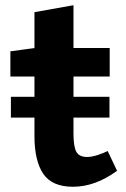

<svg xmlns="http://www.w3.org/2000/svg" viewBox="-20 -710 486 740"><path d="M261.2 9.8Q180.2 9.8 146.5 -40.5Q112.8 -90.8 112.8 -185.1V-256.8H22V-336.9H112.8V-415H20V-512.2L112.8 -524.9V-663.1L263.2 -689.9V-524.9H402.8V-415H263.2V-336.9H401.9V-256.8H263.2V-194.8Q263.2 -145 274.2 -125Q285.2 -105 315.9 -105Q334 -105 357.9 -113Q381.8 -121.1 395 -127.9L431.2 -51.8Q347.2 9.8 261.2 9.8Z"/></svg>

Font: Kadwa
Style: Bold
Weight: 700
Designer: Sol Matas
Foundry: Sol Matas
Version: Version 1.001;PS 001.000;hotconv 1.0.70;makeotf.lib2.5.58329